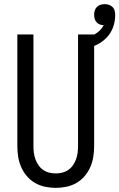

<svg xmlns="http://www.w3.org/2000/svg" viewBox="-20 -902 578 930"><path d="M250 8Q224 8 198 2.5Q172 -3 149.5 -16Q127 -29 110 -49Q93 -69 82.5 -93Q72 -117 68 -143Q64 -169 64 -195V-735H142V-195Q142 -179 144 -162.5Q146 -146 151.5 -131Q157 -116 166 -102.5Q175 -89 188.5 -79.5Q202 -70 218 -66Q234 -62 250 -62Q266 -62 282 -66Q298 -70 311.5 -79.5Q325 -89 334 -102.5Q343 -116 348.5 -131Q354 -146 356 -162.5Q358 -179 358 -195V-735H436V-195Q436 -169 432 -143Q428 -117 417.5 -93Q407 -69 390 -49Q373 -29 350.5 -16Q328 -3 302 2.5Q276 8 250 8ZM397 -665 382 -714Q397 -718 411.5 -723.5Q426 -729 439.5 -736.5Q453 -744 464 -755Q475 -766 482 -779V-780Q473 -780 463.5 -783.5Q454 -787 447.5 -794.5Q441 -802 438.5 -811.5Q436 -821 436 -831Q436 -841 439 -851Q442 -861 449.5 -868.5Q457 -876 467 -879Q477 -882 487 -882Q498 -882 508 -878.5Q518 -875 525.5 -867.5Q533 -860 535.5 -849.5Q538 -839 538 -829Q538 -799 528 -771Q518 -743 498 -721.5Q478 -700 451.5 -686.5Q425 -673 397 -665Z"/></svg>

Font: Iosevka Curly
Style: Regular
Weight: 400
Monospace: yes
Designer: Belleve Invis
Foundry: Belleve Invis
Version: Version 22.1.2; ttfautohint (v1.8.4)